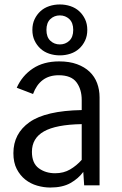

<svg xmlns="http://www.w3.org/2000/svg" viewBox="-20 -830 546 860"><path d="M357 0 353 -60Q331 -30 295.5 -10Q260 10 205 10Q176 10 146.5 1.5Q117 -7 93.5 -25.5Q70 -44 55 -73Q40 -102 40 -144Q40 -232 112.5 -283Q185 -334 346 -337V-382Q346 -430 322.5 -461.5Q299 -493 243 -493Q200 -493 171.5 -471.5Q143 -450 128 -409L55 -437Q79 -491 127 -523Q175 -555 245 -555Q291 -555 325 -542.5Q359 -530 381.5 -508.5Q404 -487 415 -457.5Q426 -428 426 -394V0ZM227 -54Q265 -54 294 -71Q323 -88 346 -114V-274Q231 -272 177 -241.5Q123 -211 123 -150Q123 -99 153.5 -76.5Q184 -54 227 -54ZM248 -631Q273 -631 290.5 -647.5Q308 -664 308 -696Q308 -728 290.5 -744.5Q273 -761 248 -761Q223 -761 205.5 -744.5Q188 -728 188 -696Q188 -664 205.5 -647.5Q223 -631 248 -631ZM248 -582Q223 -582 200.5 -589.5Q178 -597 161.5 -612Q145 -627 135 -648Q125 -669 125 -696Q125 -723 135 -744Q145 -765 161.5 -780Q178 -795 200.5 -802.5Q223 -810 248 -810Q273 -810 295.5 -802.5Q318 -795 334.5 -780Q351 -765 361 -744Q371 -723 371 -696Q371 -669 361 -648Q351 -627 334.5 -612Q318 -597 295.5 -589.5Q273 -582 248 -582Z"/></svg>

Font: Carrois Gothic
Style: Regular
Weight: 400
Designer: Ralph du Carrois
Foundry: Ralph du Carrois
Version: Version 1.001